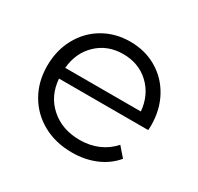

<svg xmlns="http://www.w3.org/2000/svg" viewBox="-121 -672 845 820"><g transform="rotate(30 302.0 -262.5)"><path d="M557 -241H117Q123 -159 180 -108.5Q237 -58 324 -58Q373 -58 414 -75.5Q455 -93 485 -127L525 -81Q490 -39 437.5 -17Q385 5 322 5Q241 5 178.5 -29.5Q116 -64 81 -125Q46 -186 46 -263Q46 -340 79.5 -401Q113 -462 171.5 -496Q230 -530 303 -530Q376 -530 434 -496Q492 -462 525 -401.5Q558 -341 558 -263ZM117 -294H490Q483 -372 431.5 -420.5Q380 -469 303 -469Q227 -469 175.5 -420.5Q124 -372 117 -294Z"/></g></svg>

Font: APTA Sans Regular
Style: Regular
Weight: 400
Version: Version 7.200